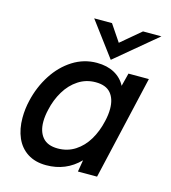

<svg xmlns="http://www.w3.org/2000/svg" viewBox="-105 -774 773 870"><g transform="rotate(15 281.0 -339.5)"><path d="M540 -487.8 427.7 0H337.9L347.2 -55.2Q283.7 9.8 190.9 9.8Q139.2 9.8 103.5 -13.2Q67.9 -36.1 50 -76.9Q32.2 -117.7 32.2 -170.4Q32.2 -211.9 42 -252.9Q57.6 -320.3 93.5 -376.2Q129.4 -432.1 181.4 -465.1Q233.4 -498 294.4 -498Q342.3 -498 376.7 -479.2Q411.1 -460.4 428.7 -426.3L444.3 -487.8ZM405.3 -311.5Q405.3 -357.9 382.6 -384.8Q359.9 -411.6 311.5 -411.6Q266.6 -411.6 230.5 -387.9Q194.3 -364.3 170.2 -324.2Q146 -284.2 135.3 -235.4Q127.9 -204.6 127.9 -177.7Q127.9 -131.3 151.1 -104.2Q174.3 -77.1 222.2 -77.1Q267.6 -77.1 303.5 -100.3Q339.4 -123.5 363 -163.1Q386.7 -202.6 397.9 -252.9Q405.3 -283.7 405.3 -311.5ZM350.6 -527.3 229.5 -689.5H313L365.7 -611.3L458.5 -689.5H544.9Z"/></g></svg>

Font: Acari Sans Medium
Style: Italic
Weight: 500
Italic angle: -13°
Designer: Alfredo Marco Pradil and Stefan Peev
Foundry: Hanken Design Co.
Version: Version 1.045